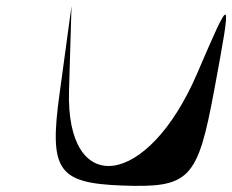

<svg xmlns="http://www.w3.org/2000/svg" viewBox="-20 -602 754 623"><path d="M212 -582 173 -296C139 -49 168 -8 375 0C595 8 621 -18 675 -309C734 -627 733 -627 619 -362C459 9 193 43 204 -309Z"/></svg>

Font: Venom Sans
Style: Obl
Weight: 400
Version: Version 1.001